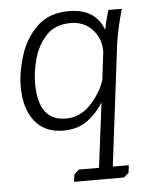

<svg xmlns="http://www.w3.org/2000/svg" viewBox="-50 -495 599 750"><g transform="rotate(-5 250.0 -120.0)"><path d="M425 197 406 213H210L214 184L233 167H312L344 -87Q320 -47 282 -18.5Q244 10 186 10Q113 10 74 -40Q35 -90 35 -175Q35 -232 55.5 -297Q76 -362 122.5 -407.5Q169 -453 247 -453Q352 -453 383 -368Q391 -409 402 -444H455Q445 -410 437.5 -377Q430 -344 425 -311L366 167H429ZM251 -406Q190 -406 155.5 -369.5Q121 -333 106.5 -281.5Q92 -230 92 -183Q92 -36 200 -36Q258 -36 300 -82.5Q342 -129 355 -175L368 -283Q369 -334 336 -370Q303 -406 251 -406Z"/></g></svg>

Font: Zilla Slab Light
Style: Italic
Weight: 300
Italic angle: -6°
Designer: Typotheque.com
Foundry: Typotheque type foundry
Version: Version 1.1; 2017; ttfautohint (v1.6)